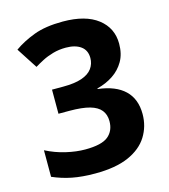

<svg xmlns="http://www.w3.org/2000/svg" viewBox="-110 -811 800 908"><g transform="rotate(-15 290.5 -357.0)"><path d="M512 -554Q512 -504 491.5 -468.5Q471 -433 436.5 -410Q402 -387 358 -376V-373Q444 -363 488.5 -320.5Q533 -278 533 -204Q533 -144 502.5 -95Q472 -46 408.5 -18Q345 10 245 10Q181 10 132.5 0.5Q84 -9 38 -29V-159Q85 -135 135 -123.5Q185 -112 228 -112Q309 -112 341 -138.5Q373 -165 373 -212Q373 -244 356 -265.5Q339 -287 302 -297.5Q265 -308 202 -308H149V-426H203Q260 -426 295 -438Q330 -450 346.5 -472.5Q363 -495 363 -524Q363 -562 336 -581.5Q309 -601 263 -601Q229 -601 199.5 -592.5Q170 -584 147 -572Q124 -560 106 -549L40 -651Q82 -681 139 -702.5Q196 -724 281 -724Q392 -724 452 -677.5Q512 -631 512 -554Z"/></g></svg>

Font: Noto Sans Lao
Style: Bold
Weight: 700
Designer: Monotype Design Team
Foundry: Monotype Imaging Inc.
Version: Version 2.003